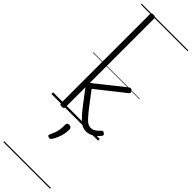

<svg xmlns="http://www.w3.org/2000/svg" viewBox="-539 -1078 1641 1641"><g transform="rotate(45 282.0 -257.5)"><path d="M138 15Q125 15 119 10.5Q113 6 113 -4V-1077Q113 -1087 119 -1091.5Q125 -1096 138 -1096Q152 -1096 158.5 -1091.5Q165 -1087 165 -1077V-298L427 -507Q437 -515 446.5 -514.5Q456 -514 463 -504Q469 -497 471 -488.5Q473 -480 462 -472L212 -274Q271 -195 308.5 -147Q346 -99 369 -74Q392 -49 408.5 -40.5Q425 -32 441 -32Q454 -32 466.5 -36Q479 -40 493 -50.5Q507 -61 523 -79Q530 -87 537 -87Q544 -87 552 -81Q561 -76 563 -68Q565 -60 559 -53Q535 -22 512 -7Q489 8 469 13Q449 18 436 18Q410 18 387 7Q364 -4 335.5 -32.5Q307 -61 266 -113Q225 -165 165 -246V-4Q165 6 158.5 10.5Q152 15 138 15ZM244 278Q233 274 231.5 267.5Q230 261 237 248Q249 223 256 203Q263 183 266 160Q269 137 269 102Q269 91 275 84.5Q281 78 294 78Q309 78 316.5 86Q324 94 324 106Q324 133 318.5 161Q313 189 302 215.5Q291 242 276 266Q269 276 262 279.5Q255 283 244 278ZM0 571H564V581H0ZM0 -20H564V0H0ZM0 -505H564V-500H0ZM0 -1091H564V-1081H0Z"/></g></svg>

Font: Playwrite PT Guides
Style: Regular
Weight: 400
Designer: Veronika Burian, José Scaglione
Foundry: TypeTogether
Version: Version 1.003